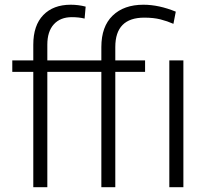

<svg xmlns="http://www.w3.org/2000/svg" viewBox="-20 -780 868 800"><path d="M177.2 0H118.7V-480.5H31.2V-528.3H118.7V-593.8Q118.7 -674.3 160.4 -717.3Q202.1 -760.3 274.4 -760.3Q307.1 -760.3 336.9 -752.4L332.5 -702.6Q308.6 -708.5 279.3 -708.5Q231.4 -708.5 204.3 -678.7Q177.2 -648.9 177.2 -593.8V-528.3H402.3V-584Q402.3 -669.4 449.2 -714.8Q496.1 -760.3 577.6 -760.3Q642.1 -760.3 712.4 -731.4L702.6 -680.7Q677.2 -691.9 648.7 -699.2Q620.1 -706.5 581.1 -706.5Q460.4 -706.5 460.4 -584V-528.3H584.5V-480.5H460.4V0H402.3V-480.5H177.2ZM744.1 -528.3V0H685.5V-528.3Z"/></svg>

Font: Vazirmatn RD UI ExtraLight
Style: Regular
Weight: 200
Designer: Saber Rastikerdar
Foundry: Saber Rastikerdar
Version: Version 33.003